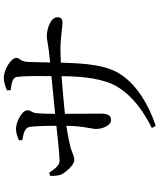

<svg xmlns="http://www.w3.org/2000/svg" viewBox="68 -882 863 1040"><g transform="rotate(-90 500.0 -362.5)"><path d="M153 -392C174 -392 197 -406 223 -413C251 -420 290 -428 338 -435C336 -333 321 -303 321 -272C321 -240 340 -193 369 -193C393 -193 404 -209 404 -249L403 -443C463 -449 537 -456 607 -461C606 -345 594 -229 547 -155C492 -67 404 -11 326 28L338 49C464 7 558 -58 609 -130C671 -215 676 -337 680 -465L743 -467C826 -467 868 -456 895 -456C916 -456 926 -462 926 -484C926 -519 867 -541 821 -541C800 -541 790 -533 681 -523L684 -644C687 -689 706 -685 706 -707C706 -732 646 -774 597 -774C577 -774 553 -766 530 -757L531 -737C575 -731 600 -725 603 -702C608 -661 608 -602 607 -516L403 -496C403 -535 404 -573 406 -591C408 -624 422 -625 422 -646C422 -677 356 -708 322 -708C303 -708 279 -701 260 -692V-674C303 -666 326 -659 331 -637C337 -613 338 -543 338 -489C279 -483 185 -472 148 -472C122 -472 104 -499 84 -528L67 -523C66 -503 68 -477 74 -463C84 -442 124 -392 153 -392Z"/></g></svg>

Font: Source Han Serif SC Medium
Style: Regular
Weight: 500
Designer: Ryoko NISHIZUKA 西塚涼子 (kana & ideographs); Frank Grießhammer (Latin, Greek & Cyrillic); Wenlong ZHANG 张文龙 (bopomofo); San
Foundry: Adobe
Version: Version 2.003;hotconv 1.1.1;makeotfexe 2.6.0